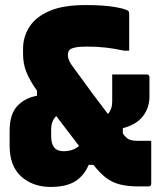

<svg xmlns="http://www.w3.org/2000/svg" viewBox="-20 -729 640 758"><path d="M180 9Q110 9 64 -32Q18 -73 18 -154V-213Q18 -277 47.5 -309.5Q77 -342 126 -351V-371Q97 -412 84 -444.5Q71 -477 71 -517V-536Q71 -584 96.5 -623.5Q122 -663 176 -686Q230 -709 317 -709Q391 -709 435.5 -701Q480 -693 487 -685Q490 -682 490 -675V-529H470Q433 -537 399 -541Q365 -545 326 -545Q294 -545 279 -542Q264 -539 257 -534Q248 -527 248 -512Q248 -501 253 -489.5Q258 -478 274 -457Q311 -406 343.5 -362Q376 -318 406 -279Q423 -298 423 -328V-435H559Q570 -435 570 -424V-347Q570 -304 544.5 -270.5Q519 -237 465 -223V-202L467 -199Q479 -183 491 -178Q503 -173 525 -173H577V-4Q577 7 566 7H528Q484 7 453 -1Q422 -9 398 -27.5Q374 -46 349 -78H330Q312 -35 276.5 -13Q241 9 180 9ZM182 -191Q182 -132 230 -132Q269 -132 292 -153Q271 -181 248 -210.5Q225 -240 202 -271Q182 -251 182 -219Z"/></svg>

Font: Recursive Mn Lnr St Blk
Style: Regular
Weight: 900
Monospace: yes
Version: Version 1.079;hotconv 1.0.112;makeotfexe 2.5.65598; ttfautoh